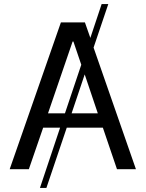

<svg xmlns="http://www.w3.org/2000/svg" viewBox="-20 -839 722 952"><path d="M517 -819H484L428 -651L401 -728H282L28 0H123L194 -206H278L178 93H210L311 -206H490L560 0H654L444 -603ZM218 -277 340 -633H344L383 -518L302 -277ZM335 -277 400 -470 465 -277Z"/></svg>

Font: Wafeq
Style: Regular
Weight: 400
Designer: Rasmus Andersson & Azza Alameddine
Foundry: Google & TypeTogether
Version: Version 3.000;FEAKit 1.0